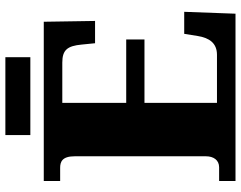

<svg xmlns="http://www.w3.org/2000/svg" viewBox="-111 -786 897 715"><g transform="rotate(-90 337.5 -428.5)"><path d="M482 -764V-857H192V-764ZM644 0 651 -191H569L561 -141C554 -97 534 -69 491 -69H312V-339H548V-407H312V-645H462C509 -645 524 -626 529 -573L534 -523H617L614 -714H21V-653H70C92 -653 113 -646 113 -599V-110C113 -82 99 -61 72 -61H21V0Z"/></g></svg>

Font: UArctic Serif Black
Style: Regular
Weight: 900
Designer: Customization by Puisto advertising & original work Monotype Design Team
Foundry: Monotype Imaging Inc.
Version: Version 2.004